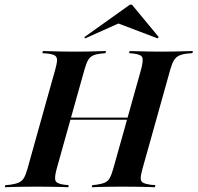

<svg xmlns="http://www.w3.org/2000/svg" viewBox="-46 -785 829 805"><path d="M150.8 -369.4 185.5 -492.7Q192.7 -518.5 193.1 -532.3Q193.5 -546 184.3 -552Q175 -558.1 152.4 -560.5L131.5 -562.1L133.9 -571Q148.4 -571 168.5 -570.2Q188.7 -569.4 214.1 -569Q239.5 -568.5 268.5 -568.5H270.2Q298.4 -568.5 322.2 -569Q346 -569.4 365.7 -570.2Q385.5 -571 398.4 -571L396 -562.1L379 -560.5Q356.5 -558.1 343.5 -552Q330.6 -546 323 -532.3Q315.3 -518.5 308.1 -492.7L273.4 -369.4ZM107.3 -2.4Q79 -2.4 54 -2Q29 -1.6 8.9 -1.2Q-11.3 -0.8 -25.8 0L-23.4 -8.9L-3.2 -10.5Q19.4 -13.7 33.1 -19.8Q46.8 -25.8 54.4 -39.1Q62.1 -52.4 69.4 -78.2L150.8 -369.4H273.4L191.9 -78.2Q181.5 -40.3 186.7 -27.4Q191.9 -14.5 223.4 -10.5L241.9 -8.9L240.3 0Q226.6 -0.8 206.5 -1.2Q186.3 -1.6 161.7 -2Q137.1 -2.4 108.9 -2.4H109.7ZM202.4 -283.1 204.8 -291.9H529L525.8 -283.1ZM463.7 -201.6 545.2 -492.7Q555.6 -531.5 550.8 -544Q546 -556.5 513.7 -560.5L495.2 -562.1L497.6 -571Q511.3 -571 531 -570.2Q550.8 -569.4 575.4 -569Q600 -568.5 628.2 -568.5H627.4H629.8Q658.1 -568.5 683.1 -569Q708.1 -569.4 728.6 -570.2Q749.2 -571 762.9 -571L760.5 -562.1L740.3 -560.5Q717.7 -558.1 704.4 -551.6Q691.1 -545.2 683.1 -531.9Q675 -518.5 667.7 -492.7L586.3 -201.6ZM466.9 -2.4Q439.5 -2.4 415.3 -2Q391.1 -1.6 371.4 -1.2Q351.6 -0.8 338.7 0L341.1 -8.9L358.1 -10.5Q380.6 -13.7 393.5 -19.4Q406.5 -25 414.1 -38.7Q421.8 -52.4 429 -78.2L463.7 -201.6H586.3L551.6 -78.2Q544.4 -52.4 544 -38.7Q543.5 -25 553.2 -19.4Q562.9 -13.7 584.7 -10.5L605.6 -8.9L603.2 0Q589.5 -0.8 569 -1.2Q548.4 -1.6 523.4 -2Q498.4 -2.4 468.5 -2.4ZM311.3 -624.2 307.3 -629 498.4 -765.3H507.3L619.4 -629.8L614.5 -624.2L433.9 -692.7L495.2 -706.5Z"/></svg>

Font: Playfair 144pt
Style: Bold Italic
Weight: 700
Italic angle: -15.6°
Designer: Claus Eggers Sørensen
Foundry: Claus Eggers Sørensen
Version: Version 2.203